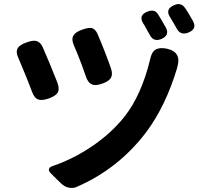

<svg xmlns="http://www.w3.org/2000/svg" viewBox="-20 -868 997 945"><path d="M281 35 260 15 230 -15Q219 -26 221 -35.5Q223 -45 237 -50Q337 -84 427 -144Q526 -210 592 -293Q676 -399 719 -576Q726 -612 746 -624Q766 -636 803 -628Q876 -611 852 -536Q852 -535 852 -534Q796 -347 700 -218Q563 -37 357 52Q339 60 318 55.5Q297 51 281 35ZM169 -378Q149 -385 137.5 -416.5Q126 -448 104 -502Q82 -556 72 -579Q56 -611 67 -630Q76 -648 113 -660Q144 -671 160 -666Q179 -661 191 -634Q222 -564 263 -460Q274 -430 264 -412Q254 -396 222 -384Q188 -372 169 -378ZM434 -452Q413 -460 403 -491Q397 -509 382 -550Q377 -562 375 -568Q363 -600 344 -644Q330 -675 342 -694Q352 -711 387 -723Q417 -733 431 -730Q449 -726 460 -701Q498 -612 526 -532Q536 -503 526 -485Q516 -468 485 -457Q452 -445 434 -452ZM717 -697Q714 -702 708 -712.5Q702 -723 699 -728.5Q696 -734 690 -745Q687 -749 686 -751Q659 -793 706 -811Q741 -825 758 -797.5Q775 -770 797 -731Q816 -694 774 -676Q735 -660 717 -697ZM850 -727Q834 -756 818 -782Q790 -823 838 -843Q872 -858 892 -827Q894 -824 898 -818Q909 -801 914 -792Q918 -785 926 -771Q929 -766 930 -764Q951 -726 908 -708Q869 -692 850 -727Z"/></svg>

Font: GenSenRounded JP B
Style: Regular
Weight: 700
Version: Version 1.501;PS 1;hotconv 16.6.51;makeotf.lib2.5.65220